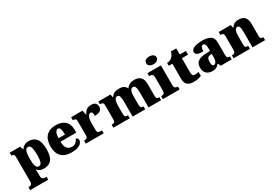

<svg xmlns="http://www.w3.org/2000/svg" viewBox="56 -1980 4860 3405"><g transform="rotate(-30 2486.0 -278.0)"><path d="M9 221V160H24Q33 160 48 156Q63 152 75 139Q87 126 87 100V-403Q87 -450 72.5 -462.5Q58 -475 33 -475H28V-536H240L264 -467H268Q289 -501 326 -523.5Q363 -546 421 -546Q521 -546 573.5 -478Q626 -410 626 -264Q626 -119 574 -53Q522 13 418 13Q369 13 337.5 -1.5Q306 -16 284 -44H278Q280 -19 281 8.5Q282 36 282 66V96Q282 124 294 137.5Q306 151 321 155.5Q336 160 344 160H380V221ZM358 -68Q397 -68 414 -114.5Q431 -161 431 -261Q431 -356 414.5 -409.5Q398 -463 361 -463Q314 -463 298 -409.5Q282 -356 282 -264Q282 -161 297.5 -114.5Q313 -68 358 -68Z M988 10Q846 10 777.5 -62.5Q709 -135 709 -266Q709 -407 779 -479Q849 -551 976 -551Q1094 -551 1161.5 -489.5Q1229 -428 1229 -309V-254H905Q907 -160 940.5 -117Q974 -74 1038 -74Q1089 -74 1119.5 -100Q1150 -126 1166 -166Q1185 -161 1197.5 -148Q1210 -135 1210 -115Q1210 -85 1188 -56Q1166 -27 1117.5 -8.5Q1069 10 988 10ZM1038 -325Q1038 -399 1024.5 -438.5Q1011 -478 981 -478Q949 -478 928 -439Q907 -400 907 -325Z M1276 0V-61H1281Q1315 -61 1333.5 -73.5Q1352 -86 1352 -133V-407Q1352 -451 1337 -463Q1322 -475 1289 -475H1285V-536H1518L1539 -443H1544Q1570 -502 1607 -525.5Q1644 -549 1702 -549Q1761 -549 1786.5 -520.5Q1812 -492 1812 -450Q1812 -394 1771 -370Q1730 -346 1663 -346Q1663 -387 1655.5 -410Q1648 -433 1620 -433Q1597 -433 1580.5 -410.5Q1564 -388 1555.5 -352.5Q1547 -317 1547 -278V-128Q1547 -84 1563.5 -72.5Q1580 -61 1608 -61H1643V0Z M1841 0V-61H1845Q1879 -61 1896.5 -73Q1914 -85 1914 -128V-417Q1914 -458 1896.5 -469Q1879 -480 1846 -480H1842V-536H2091L2104 -472H2109Q2129 -504 2165 -527.5Q2201 -551 2274 -551Q2385 -551 2419 -472H2424Q2441 -504 2479.5 -527.5Q2518 -551 2583 -551Q2666 -551 2711 -506Q2756 -461 2756 -360V-131Q2756 -85 2768.5 -73Q2781 -61 2815 -61H2819V0H2561V-317Q2561 -381 2547.5 -416Q2534 -451 2500 -451Q2463 -451 2446.5 -409.5Q2430 -368 2430 -312V-131Q2430 -85 2442.5 -73Q2455 -61 2489 -61H2493V0H2236V-317Q2236 -381 2224 -416Q2212 -451 2177 -451Q2152 -451 2137 -430Q2122 -409 2115 -375Q2108 -341 2108 -301V-125Q2108 -85 2123.5 -73Q2139 -61 2172 -61H2176V0Z M3022 -619Q2977 -619 2946.5 -639.5Q2916 -660 2916 -698Q2916 -739 2946.5 -758Q2977 -777 3022 -777Q3065 -777 3097 -758Q3129 -739 3129 -698Q3129 -660 3097 -639.5Q3065 -619 3022 -619ZM2855 0V-61H2867Q2896 -61 2913 -77Q2930 -93 2930 -135V-409Q2930 -446 2912 -460.5Q2894 -475 2867 -475H2848V-536H3124V-131Q3124 -91 3141.5 -76Q3159 -61 3187 -61H3198V0Z M3483 10Q3406 10 3360.5 -26Q3315 -62 3315 -150V-460H3241V-519Q3284 -519 3312 -535.5Q3340 -552 3354 -568Q3368 -582 3380.5 -606Q3393 -630 3400 -661H3510V-536H3636V-460H3510V-170Q3510 -130 3521.5 -111Q3533 -92 3569 -92Q3589 -92 3609 -95Q3629 -98 3645 -102V-22Q3627 -13 3586 -1.5Q3545 10 3483 10Z M3862 10Q3819 10 3783 -8Q3747 -26 3725.5 -62.5Q3704 -99 3704 -155Q3704 -238 3759 -277Q3814 -316 3925 -320L4006 -323V-375Q4006 -431 3993 -456.5Q3980 -482 3954 -482Q3930 -482 3916 -455Q3902 -428 3902 -375Q3823 -375 3784.5 -391Q3746 -407 3746 -445Q3746 -483 3776.5 -506.5Q3807 -530 3858.5 -540.5Q3910 -551 3971 -551Q4086 -551 4143.5 -513.5Q4201 -476 4201 -383V-131Q4201 -91 4213.5 -76Q4226 -61 4260 -61H4264V0H4041L4016 -56H4006Q3984 -30 3964.5 -15.5Q3945 -1 3921.5 4.5Q3898 10 3862 10ZM3941 -71Q3971 -71 3989 -103.5Q4007 -136 4007 -191V-262L3976 -259Q3934 -256 3918 -229.5Q3902 -203 3902 -152Q3902 -71 3941 -71Z M4303 0V-61H4307Q4341 -61 4358.5 -73Q4376 -85 4376 -128V-412Q4376 -453 4360.5 -464Q4345 -475 4312 -475H4308V-536H4554L4567 -472H4572Q4591 -503 4624 -527Q4657 -551 4723 -551Q4803 -551 4844 -506Q4885 -461 4885 -360V-131Q4885 -85 4897.5 -73Q4910 -61 4944 -61H4948V0H4691V-317Q4691 -381 4680 -416Q4669 -451 4637 -451Q4612 -451 4597.5 -430Q4583 -409 4577 -375Q4571 -341 4571 -301V-125Q4571 -85 4586 -73Q4601 -61 4634 -61H4638V0Z"/></g></svg>

Font: Noto Serif Devanagari Black
Style: Regular
Weight: 900
Designer: Universal Thirst, Indian Type Foundry and the Monotype Design Team
Foundry: Monotype Imaging Inc.
Version: Version 2.004; ttfautohint (v1.8.4.7-5d5b)